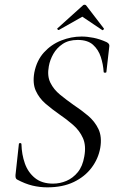

<svg xmlns="http://www.w3.org/2000/svg" viewBox="-20 -793 502 825"><path d="M183.2 12Q151 12 119.5 4.5Q88 -3 52.6 -22Q48.6 -25 47.4 -29.5Q46.2 -34 46.6 -41L61 -173.2Q61 -178.2 66.5 -178.2Q72 -178.2 72.2 -173.2Q73.2 -129.6 86.8 -90.9Q100.4 -52.2 130.3 -28.1Q160.2 -4 207.8 -4Q237.6 -4 265.3 -15.7Q293 -27.4 314 -52.8Q335 -78.2 342.2 -120.6Q350.8 -167.4 336.3 -199.8Q321.8 -232.2 293.7 -256.6Q265.6 -281 234 -302.4Q203 -324 175.7 -347.5Q148.4 -371 133.9 -402.8Q119.4 -434.6 127.4 -481Q137.6 -533.2 168.8 -567.6Q200 -602 243 -619Q286 -636 330.4 -636Q355 -636 382.2 -630.5Q409.4 -625 438 -612Q451.2 -605 449.8 -595L437.2 -484.2Q437 -480.4 431.3 -480.4Q425.6 -480.4 425.4 -484.2Q423.4 -516.8 413.1 -548.3Q402.8 -579.8 379.7 -600.6Q356.6 -621.4 313.8 -621.4Q275 -621.4 249.4 -604.2Q223.8 -587 209.2 -561.3Q194.6 -535.6 189.8 -508.4Q182 -467 196.4 -437.7Q210.8 -408.4 238 -386.2Q265.2 -364 295.8 -342.4Q328.8 -320.6 358 -296.1Q387.2 -271.6 403 -238.5Q418.8 -205.4 410.8 -157.6Q402.6 -111.2 373.7 -72.6Q344.8 -34 297.1 -11Q249.4 12 183.2 12ZM232.6 -664Q231.4 -663 227.9 -666Q224.4 -669 226.6 -671L333.8 -767.6Q337.8 -772.6 343.3 -772.6Q348.8 -772.6 351.8 -767.6L426 -671Q428 -669 424.6 -665.5Q421.2 -662 419 -664L333.8 -721.2Z"/></svg>

Font: Cormorant Light
Style: Italic
Weight: 300
Italic angle: -10°
Designer: Christian Thalmann (Catharsis Fonts)
Foundry: Catharsis Fonts
Version: Version 4.000